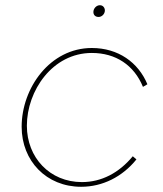

<svg xmlns="http://www.w3.org/2000/svg" viewBox="-20 -709 624 736"><path d="M291 7C373 7 449 -31 503 -98L489 -110C436 -46 369 -11 294 -11C171 -11 83 -105 83 -227C83 -361 181 -506 332 -506C424 -506 494 -459 528 -376L545 -386C510 -470 433 -525 332 -525C172 -525 63 -372 63 -223C63 -92 158 7 291 7ZM358 -644C370 -644 382 -655 382 -669C382 -679 375 -689 363 -689C349 -689 338 -676 338 -663C338 -652 345 -644 358 -644Z"/></svg>

Font: Fixel Display Thin
Style: Italic
Weight: 100
Italic angle: -10°
Designer: AlfaBravo + MacPaw
Foundry: Kyrylo Tkachov, Marchela Mozhyna, Serhii Makarenko, Maria Weinstein, Zakhar Kryvoshyya
Version: Version 1.210;Glyphs 3.2 (3217)